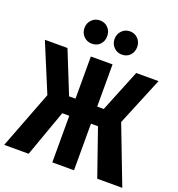

<svg xmlns="http://www.w3.org/2000/svg" viewBox="-167 -1051 1093 1181"><g transform="rotate(20 379.5 -460.5)"><path d="M751 -693 621 -378 766 0H602L496 -305H450V0H308V-305H262L153 0H-7L138 -378L7 -693H155L266 -417H308V-693H450V-417H493L605 -693ZM360 -845Q360 -812 339.5 -790.5Q319 -769 286 -769Q254 -769 232.5 -791Q211 -813 211 -845Q211 -877 232.5 -899Q254 -921 286 -921Q318 -921 339 -899Q360 -877 360 -845ZM556 -845Q556 -812 535.5 -790.5Q515 -769 482 -769Q451 -769 429.5 -791Q408 -813 408 -845Q408 -877 429.5 -899Q451 -921 482 -921Q514 -921 535 -899Q556 -877 556 -845Z"/></g></svg>

Font: Fira Sans Extra Condensed
Style: Bold
Weight: 700
Width: 1
Designer: Carrois Corporate & Edenspiekermann AG
Foundry: Carrois Corporate GbR & Edenspiekermann AG
Version: Version 4.203